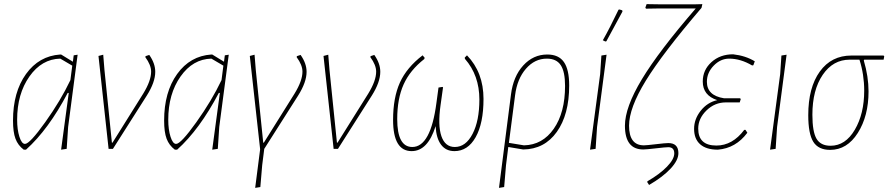

<svg xmlns="http://www.w3.org/2000/svg" viewBox="-20 -721 4307 930"><path d="M95 4Q67 -17 55 -49Q43 -81 43 -137Q43 -275 106 -362.5Q169 -450 272 -457H276L333 -422L337 -453L356 -456L310 -106L303 0L276 4L313 -271H308Q215 -94 106 4ZM63 -141Q63 -93 74 -58.5Q85 -24 101 -24Q124 -24 199 -129Q274 -234 321 -333L330 -403L272 -437Q182 -435 122.5 -350.5Q63 -266 63 -141Z M703 -455Q732 -414 732 -373Q732 -323 691 -258L527 0H506L457 -450L480 -456L486 -382L522 -30H525L674 -268Q712 -330 712 -374Q712 -406 684 -444L685 -449Z M827 4Q799 -17 787 -49Q775 -81 775 -137Q775 -275 838 -362.5Q901 -450 1004 -457H1008L1065 -422L1069 -453L1088 -456L1042 -106L1035 0L1008 4L1045 -271H1040Q947 -94 838 4ZM795 -141Q795 -93 806 -58.5Q817 -24 833 -24Q856 -24 931 -129Q1006 -234 1053 -333L1062 -403L1004 -437Q914 -435 854.5 -350.5Q795 -266 795 -141Z M1436 -455Q1465 -414 1465 -373Q1465 -323 1424 -258L1260 0L1250 79L1241 185L1216 189L1240 2L1190 -450L1213 -456L1219 -382L1255 -30H1258L1407 -268Q1445 -330 1445 -374Q1445 -406 1417 -444L1418 -449Z M1793 -455Q1822 -414 1822 -373Q1822 -323 1781 -258L1617 0H1596L1547 -450L1570 -456L1576 -382L1612 -30H1615L1764 -268Q1802 -330 1802 -374Q1802 -406 1774 -444L1775 -449Z M1974 11Q1884 11 1884 -140Q1884 -248 1917 -321Q1950 -394 2027 -453L2037 -441L2035 -435Q1966 -381 1935 -312Q1904 -243 1904 -144Q1904 -9 1977 -9Q2066 -9 2094 -223L2104 -297L2123 -300L2126 -298L2114 -212Q2100 -114 2118 -61.5Q2136 -9 2183 -9Q2236 -9 2269 -72.5Q2302 -136 2302 -239Q2302 -356 2232 -436L2231 -442L2242 -453Q2322 -370 2322 -242Q2322 -124 2284 -56.5Q2246 11 2181 11Q2140 11 2116.5 -20Q2093 -51 2090 -110Q2052 11 1974 11Z M2397 189 2455 -263Q2466 -351 2514.5 -404Q2563 -457 2631 -457Q2686 -457 2711.5 -420.5Q2737 -384 2737 -307Q2737 -166 2677 -82Q2617 2 2514 3L2442 -9L2431 79L2422 185ZM2475 -260 2445 -29 2518 -17Q2608 -19 2662.5 -97.5Q2717 -176 2717 -305Q2717 -374 2696 -405.5Q2675 -437 2629 -437Q2570 -437 2527.5 -388Q2485 -339 2475 -260Z M2976 -674 2981 -675 2994 -671 2995 -665Q2972 -622 2917 -521L2912 -520L2900 -526Q2934 -586 2976 -674ZM2918 -456 2872 -106 2865 0 2838 4 2887 -362 2893 -452Z M3027 -112Q3027 -17 3099 -17Q3111 -17 3157 -22.5Q3203 -28 3217 -28Q3266 -28 3266 21Q3266 55 3228.5 95.5Q3191 136 3124 175L3115 161L3116 157Q3175 123 3210.5 86.5Q3246 50 3246 22Q3246 -8 3217 -8Q3204 -8 3157 -2.5Q3110 3 3096 3Q3007 3 3007 -112Q3007 -201 3089 -337Q3171 -473 3350 -680H3169L3109 -679L3106 -684L3112 -701L3178 -700H3344L3382 -701L3378 -683Q3189 -462 3108 -330Q3027 -198 3027 -112Z M3457 4Q3401 4 3371.5 -22Q3342 -48 3342 -97Q3342 -144 3374 -184.5Q3406 -225 3454 -236Q3384 -259 3384 -326Q3384 -382 3426 -420Q3468 -458 3531 -458Q3592 -451 3636 -424L3629 -405L3623 -404Q3567 -437 3512 -437Q3470 -437 3437 -403Q3404 -369 3404 -325Q3404 -258 3487 -245H3565L3568 -241L3563 -225H3496Q3442 -225 3402 -186Q3362 -147 3362 -98Q3362 -16 3450 -16Q3528 -16 3585 -92H3591L3600 -78Q3544 -3 3457 4Z M3790 -456 3744 -106 3737 0 3710 4 3759 -362 3765 -452Z M4001 5Q3944 5 3919.5 -34Q3895 -73 3895 -163Q3895 -297 3951 -374.5Q4007 -452 4104 -452H4260L4263 -448L4260 -432H4166L4164 -428Q4187 -350 4187 -278Q4187 -159 4135 -77Q4083 5 4001 5ZM4003 -15Q4075 -15 4120.5 -92.5Q4166 -170 4166 -282Q4166 -360 4143 -432H4096Q4015 -432 3965 -358.5Q3915 -285 3915 -165Q3915 -83 3935 -49Q3955 -15 4003 -15Z"/></svg>

Font: Alegreya Sans Thin
Style: Italic
Weight: 100
Italic angle: -7°
Designer: Juan Pablo del Peral
Foundry: Huerta Tipografica
Version: Version 2.007